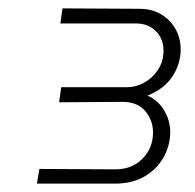

<svg xmlns="http://www.w3.org/2000/svg" viewBox="-20 -721 465 458"><path d="M68 -283 74 -318 255 -317Q295 -317 320 -342.5Q345 -368 345 -405Q345 -434 326.5 -456Q308 -478 272 -478L121 -477L126 -513H282Q305 -513 325 -524.5Q345 -536 357.5 -555.5Q370 -575 370 -600Q370 -629 351.5 -647Q333 -665 305 -665H124L129 -701L313 -700Q342 -700 364 -687Q386 -674 398.5 -652Q411 -630 411 -603Q411 -569 391.5 -539Q372 -509 332 -493Q358 -481 372 -457Q386 -433 386 -406Q386 -374 370 -345.5Q354 -317 324.5 -300Q295 -283 255 -283Z"/></svg>

Font: MuseoModerno Thin ExtraLight
Style: Italic
Weight: 250
Italic angle: -9°
Version: Version 1.003